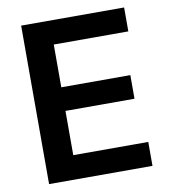

<svg xmlns="http://www.w3.org/2000/svg" viewBox="-82 -798 769 868"><g transform="rotate(-10 302.5 -364.0)"><path d="M73.2 0V-727.5H545.9V-617.7H203.6V-421.4H520.5V-313H203.6V-109.9H547.9V0Z"/></g></svg>

Font: Inter-SemiBold
Style: Regular
Weight: 600
Designer: Rasmus Andersson
Foundry: rsms
Version: Version 4.000;git-a52131595